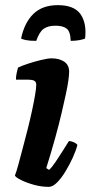

<svg xmlns="http://www.w3.org/2000/svg" viewBox="-20 -727 353 747"><path d="M170 0Q141 0 112 -8Q83 -16 62 -26.5Q41 -37 38 -44Q44 -59 51.5 -87Q59 -115 68.5 -150.5Q78 -186 87.5 -223.5Q97 -261 104.5 -296Q112 -331 116.5 -357.5Q121 -384 121 -397Q121 -409 113 -413Q105 -417 91 -417H42Q42 -430 45 -443.5Q48 -457 50 -464Q64 -471 90 -479.5Q116 -488 141.5 -494Q167 -500 180 -500Q211 -500 230 -487Q249 -474 249 -448Q249 -436 246 -414Q243 -392 236 -359.5Q229 -327 219 -284.5Q209 -242 194.5 -189.5Q180 -137 160 -73L171 -66Q182 -76 195.5 -96Q209 -116 223.5 -139Q238 -162 248 -178Q258 -178 268.5 -173Q279 -168 281 -163Q276 -142 263.5 -114.5Q251 -87 235 -60.5Q219 -34 202 -17Q185 0 170 0ZM121 -568Q95 -568 81 -571Q67 -574 62 -577Q75 -639 110 -673Q145 -707 205 -707Q269 -707 293.5 -671.5Q318 -636 311 -577Q305 -574 289.5 -571Q274 -568 255 -568Q254 -604 239.5 -615.5Q225 -627 196 -627Q167 -627 150 -615Q133 -603 121 -568Z"/></svg>

Font: Texturina Medium 12pt ExtraBold
Style: Italic
Weight: 800
Italic angle: -11°
Version: Version 1.002